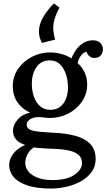

<svg xmlns="http://www.w3.org/2000/svg" viewBox="-20 -819 615 1110"><path d="M275 271Q187 271 133.5 251.5Q80 232 56.5 201.5Q33 171 33 137Q33 110 45.5 87Q58 64 79 46.5Q100 29 126 19Q91 8 73 -12.5Q55 -33 55 -63Q55 -95 80.5 -126Q106 -157 154 -168Q109 -188 82 -226Q55 -264 54 -316Q53 -376 84.5 -421Q116 -466 165.5 -491Q215 -516 269 -516Q300 -516 333 -507.5Q366 -499 393 -481Q404 -510 422 -534Q440 -558 464.5 -572Q489 -586 516 -586Q545 -586 560 -571Q575 -556 575 -531Q575 -523 570.5 -511.5Q566 -500 555 -492Q544 -484 525 -484Q509 -484 496.5 -494.5Q484 -505 481 -520Q460 -516 446.5 -495.5Q433 -475 429 -454Q455 -431 469.5 -399.5Q484 -368 484 -332Q484 -275 453.5 -231Q423 -187 374 -162Q325 -137 268 -137Q251 -137 236 -139.5Q221 -142 203 -142Q171 -142 150.5 -127Q130 -112 135 -91Q140 -69 177 -62Q214 -55 284 -52Q361 -49 416.5 -33.5Q472 -18 502.5 14Q533 46 533 101Q533 142 510.5 174Q488 206 450.5 227.5Q413 249 367 260Q321 271 275 271ZM284 222Q365 222 409.5 192Q454 162 454 124Q454 92 432 74.5Q410 57 370.5 49.5Q331 42 278 41Q252 39 225 38Q198 37 175 33Q152 49 139.5 72Q127 95 126 120Q126 166 169 194Q212 222 284 222ZM271 -184Q305 -184 327.5 -201.5Q350 -219 361.5 -248.5Q373 -278 373 -313Q373 -354 361 -390Q349 -426 326 -448Q303 -470 267 -470Q218 -470 191 -431Q164 -392 164 -337Q164 -293 176.5 -258.5Q189 -224 213 -204Q237 -184 271 -184ZM292 -799 324 -775Q303 -736 294.5 -705Q286 -674 288 -647Q290 -620 299 -590L223 -571Q205 -603 205 -637Q205 -677 229 -719Q253 -761 292 -799Z"/></svg>

Font: Lora Medium
Style: Regular
Weight: 500
Designer: Olga Karpushina, Alexei Vanyashin (Cyrillic)
Foundry: Cyreal
Version: Version 3.004